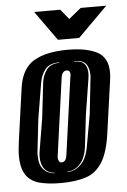

<svg xmlns="http://www.w3.org/2000/svg" viewBox="-50 -699 494 748"><g transform="rotate(-5 197.0 -324.5)"><path d="M157 12Q107 12 73 2.5Q39 -7 21.5 -33.5Q4 -60 4 -109Q4 -122 5.5 -136Q7 -150 9 -166L38 -373Q49 -447 97.5 -475Q146 -503 229 -503Q303 -503 344.5 -481Q386 -459 386 -400Q386 -394 385.5 -387.5Q385 -381 384 -373L355 -167Q345 -93 321 -54Q297 -15 257 -1.5Q217 12 157 12ZM136 -28V-30Q112 -32 98 -49Q84 -66 84 -97Q84 -110 87 -125L107 -245L123 -383Q126 -411 142 -433Q158 -455 192 -455V-457Q154 -457 137 -435.5Q120 -414 115 -383L92 -245L78 -122Q77 -117 77 -112.5Q77 -108 77 -103Q77 -66 93.5 -48Q110 -30 136 -28ZM187 -28Q218 -30 240.5 -52.5Q263 -75 271 -122L293 -245L308 -383Q309 -387 309 -390.5Q309 -394 309 -398Q309 -424 297 -440.5Q285 -457 251 -457V-455Q280 -455 291 -441Q302 -427 302 -405Q302 -400 301.5 -394.5Q301 -389 300 -383L278 -245L264 -125Q259 -80 238.5 -56Q218 -32 187 -30ZM168 -68Q176 -68 181.5 -74.5Q187 -81 189 -98L230 -393Q231 -398 231.5 -401Q232 -404 232 -407Q232 -413 230 -417Q226 -423 218 -423Q210 -423 204 -416.5Q198 -410 196 -393L155 -98Q154 -94 154 -87Q154 -80 157 -75Q160 -68 168 -68ZM195 -545 112 -661H214L246 -622L294 -661H394L278 -545Z"/></g></svg>

Font: Alumni Sans Inline One
Style: Italic
Weight: 400
Italic angle: -8°
Designer: Robert E. Leuschke
Foundry: Robert E. Leuschke
Version: Version 1.100; ttfautohint (v1.8.3)